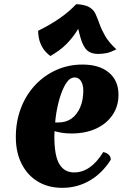

<svg xmlns="http://www.w3.org/2000/svg" viewBox="-20 -887 626 922"><path d="M279 15Q212 15 162 -15Q112 -45 84 -100Q56 -155 56 -229Q56 -303 80 -366.5Q104 -430 147.5 -477Q191 -524 249.5 -550.5Q308 -577 376 -577Q457 -577 503 -538.5Q549 -500 549 -432Q549 -377 520.5 -335Q492 -293 441.5 -269.5Q391 -246 323 -246Q299 -246 276.5 -249.5Q254 -253 232 -260L235 -299H261Q298 -299 324 -318Q350 -337 365 -371.5Q380 -406 380 -452Q380 -480 369 -497.5Q358 -515 339 -515Q315 -515 297 -486.5Q279 -458 266 -413.5Q253 -369 247 -320.5Q241 -272 241 -232Q241 -139 265 -99Q289 -59 336 -59Q416 -59 476 -157Q512 -148 512 -120Q471 -55 411 -20Q351 15 279 15ZM222 -618Q213 -624 199.5 -638Q186 -652 175 -677Q164 -702 163 -739Q227 -771 270.5 -802Q314 -833 346 -867Q387 -865 408 -853Q429 -841 438.5 -820.5Q448 -800 457.5 -773Q467 -746 484.5 -715Q502 -684 539 -650Q511 -636 491.5 -632Q472 -628 451 -628Q418 -628 399 -644.5Q380 -661 367.5 -703Q355 -745 340 -821L381 -790Q363 -759 343 -729Q323 -699 295 -671.5Q267 -644 222 -618Z"/></svg>

Font: Merienda ExtraBold
Style: Regular
Weight: 800
Designer: Eduardo Rodriguez Tunni
Foundry: Eduardo Rodriguez Tunni
Version: Version 2.001